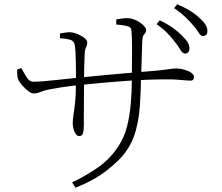

<svg xmlns="http://www.w3.org/2000/svg" viewBox="-20 -831 1040 900"><path d="M801 -633Q786 -653 765.5 -674.5Q745 -696 714 -718L729 -736Q766 -718 791.5 -699.5Q817 -681 833 -664Q853 -645 861 -630.5Q869 -616 868 -601Q867 -591 861 -585Q855 -579 847 -580Q835 -581 826 -597Q817 -613 801 -633ZM884 -714Q867 -734 847.5 -752.5Q828 -771 796 -793L811 -811Q848 -795 874 -778.5Q900 -762 917 -745Q936 -728 944.5 -713Q953 -698 952 -683Q952 -672 945.5 -667Q939 -662 930 -662Q920 -663 910.5 -679Q901 -695 884 -714ZM525 -716V-740Q538 -742 551 -744Q564 -746 575 -746Q592 -746 608 -740Q624 -734 637 -725Q650 -716 657.5 -706.5Q665 -697 665 -691Q665 -681 661 -676.5Q657 -672 652.5 -665.5Q648 -659 647 -641Q646 -618 645 -583.5Q644 -549 643 -515.5Q642 -482 641 -460Q640 -401 636 -339.5Q632 -278 617 -220.5Q602 -163 567 -116Q540 -79 481 -32.5Q422 14 334 49L318 24Q374 -2 434 -42.5Q494 -83 534 -144Q562 -186 575 -236.5Q588 -287 593 -344Q598 -401 598 -460Q599 -547 599 -603.5Q599 -660 596 -690Q595 -704 575 -709Q555 -714 525 -716ZM261 -674Q272 -676 284.5 -678Q297 -680 307 -680Q318 -680 332 -675.5Q346 -671 359 -664Q372 -657 380.5 -648.5Q389 -640 389 -632Q389 -622 386.5 -616.5Q384 -611 381 -604Q378 -597 377 -581Q377 -572 376 -553.5Q375 -535 374.5 -510Q374 -485 374 -455Q374 -412 373.5 -368.5Q373 -325 373 -292Q373 -259 373 -247Q373 -217 368.5 -205Q364 -193 352 -193Q342 -193 335 -203Q328 -213 324.5 -227Q321 -241 321 -252Q321 -272 324.5 -293.5Q328 -315 332 -351.5Q336 -388 336 -453Q336 -467 336 -491Q336 -515 335.5 -542.5Q335 -570 333.5 -593Q332 -616 329 -626Q325 -640 308 -645Q291 -650 261 -652ZM60 -505 80 -512Q91 -491 104.5 -469.5Q118 -448 136 -448Q153 -448 180.5 -450Q208 -452 239.5 -455.5Q271 -459 300.5 -462Q330 -465 350 -467Q380 -470 415 -473.5Q450 -477 487.5 -480.5Q525 -484 561.5 -487Q598 -490 631 -493Q684 -497 715 -500Q746 -503 762.5 -505.5Q779 -508 788 -509Q797 -510 806 -510Q822 -510 841.5 -505Q861 -500 875 -491Q889 -482 889 -470Q889 -463 885.5 -458Q882 -453 871 -453Q862 -453 848 -454.5Q834 -456 812 -457.5Q790 -459 757 -459Q717 -459 666 -457Q615 -455 559.5 -451Q504 -447 450 -442Q396 -437 349 -432Q302 -427 267 -421.5Q232 -416 206 -411Q187 -407 170 -400Q153 -393 137 -393Q127 -393 112 -404.5Q97 -416 84 -431Q71 -446 66 -457Q62 -465 61 -480.5Q60 -496 60 -505Z"/></svg>

Font: Noto Serif SC
Style: Regular
Weight: 200
Designer: Ryoko NISHIZUKA 西塚涼子 (kana & ideographs); Frank Grießhammer (Latin, Greek & Cyrillic); Wenlong ZHANG 张文龙 (bopomofo); San
Foundry: Adobe
Version: Version 2.001;hotconv 1.1.0;makeotfexe 2.6.0